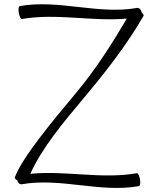

<svg xmlns="http://www.w3.org/2000/svg" viewBox="-20 -860 748 919"><path d="M84 22C270 -11 459 64 645 31C651 30 653 15 650 -2C647 -19 640 -32 635 -31C466 -1 294 -45 125 -28C181 -152 283 -274 377 -386C483 -512 585 -642 667 -784C669 -788 665 -794 658 -800L657 -803C655 -815 646 -823 636 -822C450 -789 261 -864 75 -831C69 -830 67 -815 70 -798C73 -781 80 -768 85 -769C251 -798 421 -756 587 -771C514 -647 436 -525 343 -414C236 -286 86 -107 51 -11C49 -7 54 -2 63 3C65 15 74 23 84 22Z"/></svg>

Font: Nupuram ExtraLight
Style: Regular
Weight: 200
Designer: Santhosh Thottingal (santhosh.thottingal@gmail.com)
Foundry: SMC
Version: Version 1.000